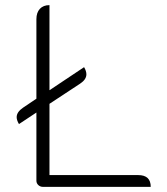

<svg xmlns="http://www.w3.org/2000/svg" viewBox="-20 -729 653 749"><path d="M568 0H148Q137 0 129.5 -7Q122 -14 122 -24V-290L54 -245Q45 -260 45 -272Q45 -292 70 -309L122 -344V-654Q122 -680 135.5 -694.5Q149 -709 173 -709V-377L308 -467Q317 -452 317 -439Q317 -419 293 -403L173 -324V-46H519Q568 -46 568 0Z"/></svg>

Font: K2D Thin
Style: Regular
Weight: 100
Designer: Katatrad Aksorn Co.,Ltd.
Foundry: Cadson Demak Co.,Ltd.
Version: Version 1.000; ttfautohint (v1.6)